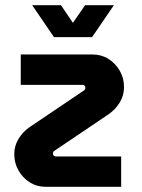

<svg xmlns="http://www.w3.org/2000/svg" viewBox="-20 -720 546 740"><path d="M156 0Q122 0 95 -17Q68 -34 51.5 -62.5Q35 -91 35 -126Q35 -158 51.5 -185Q68 -212 94 -230L303 -371Q309 -375 309 -381Q309 -393 297 -393H60V-510H337Q371 -510 398 -493Q425 -476 441.5 -447.5Q458 -419 458 -384Q458 -352 441.5 -325Q425 -298 399 -280L190 -139Q184 -135 184 -129Q184 -117 196 -117H447V0ZM188 -577 104 -700H215L261 -632L308 -700H419L335 -577Z"/></svg>

Font: MuseoModerno SemiBold
Style: Regular
Weight: 600
Designer: Pablo Cosgaya, Héctor Gatti, Marcela Romero, and the Authors of The MuseoModerno Project.
Foundry: Omnibus-Type Team
Version: Version 1.001